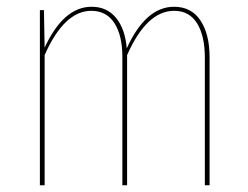

<svg xmlns="http://www.w3.org/2000/svg" viewBox="-20 -548 734 568"><path d="M600 -379V0H586V-377Q586 -442 563 -479Q540 -516 495 -516Q414 -516 356 -385V0H342V-380Q342 -443 318.5 -479.5Q295 -516 250 -516Q170 -516 112 -385V0H98V-518H110L112 -407Q168 -528 251 -528Q296 -528 323 -495.5Q350 -463 355 -405Q411 -528 495 -528Q546 -528 573 -487.5Q600 -447 600 -379Z"/></svg>

Font: Fira Sans Compressed Hair
Style: Regular
Weight: 100
Width: 1
Designer: bBox Type GmbH & Carrois Corporate GbR & Edenspiekermann AG
Foundry: bBox Type GmbH & Carrois Corporate GbR & Edenspiekermann AG
Version: Version 4.301